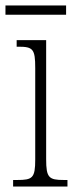

<svg xmlns="http://www.w3.org/2000/svg" viewBox="-27 -683 275 703"><path d="M-7 -629H215V-663H-7ZM21 0H220V-24H207C152 -24 142 -32 142 -100V-536H34V-512H41C94 -512 102 -503 102 -434V-99C102 -31 92 -24 36 -24H21Z"/></svg>

Font: Noto Serif Sinhala ExtraCondensed ExtraLight
Style: Regular
Weight: 200
Width: 2
Designer: Jelle Bosma - Monotype Design Team
Foundry: Monotype Imaging Inc.
Version: Version 2.007